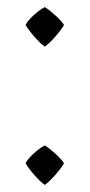

<svg xmlns="http://www.w3.org/2000/svg" viewBox="-20 -505 252 540"><path d="M160 -46Q153 -33 135.5 -13Q118 7 106 15Q94 7 76.5 -13Q59 -33 52 -46Q58 -58 75 -73.5Q92 -89 106 -96Q119 -88 136 -72.5Q153 -57 160 -46ZM160 -435Q153 -422 135.5 -402Q118 -382 106 -374Q94 -382 76.5 -402Q59 -422 52 -435Q58 -447 75 -462.5Q92 -478 106 -485Q119 -477 136 -461.5Q153 -446 160 -435Z"/></svg>

Font: Almendra
Style: Regular
Weight: 400
Designer: Ana Sanfelippo
Foundry: Ana Sanfelippo
Version: Version 1.004